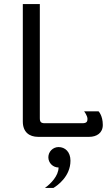

<svg xmlns="http://www.w3.org/2000/svg" viewBox="-20 -670 548 940"><path d="M266.7 50C239.2 50 216.7 72.5 216.7 100C216.7 127.5 239.2 150 266.7 150C266.7 190.8 228.3 230 200 250H241.7C260 239.2 325 194.2 325 116.7C325 74.2 299.2 50 266.7 50ZM166.7 0H416.7C452.5 0 483.3 -18.3 483.3 -58.3C483.3 -104.2 462.5 -125 462.5 -125H391.7C391.7 -125 408.3 -104.2 408.3 -87.5C408.3 -75 404.2 -66.7 383.3 -66.7H200C180.8 -66.7 175 -72.5 175 -91.7V-650H91.7V-75C91.7 -23.3 123.3 0 166.7 0Z"/></svg>

Font: BoonHome
Style: Book
Weight: 400
Designer: Sungsit Sawaiwan
Foundry: Sungsit Sawaiwan
Version: Version 0.2